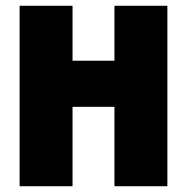

<svg xmlns="http://www.w3.org/2000/svg" viewBox="-20 -645 648 665"><path d="M47.9 0V-625H231.2V-434.7H376.4V-625H559.7V0H376.4V-275H231.2V0Z"/></svg>

Font: Afacad Flux Black
Style: Regular
Weight: 900
Designer: Kristian Moeller
Foundry: Dicotype
Version: Version 1.100